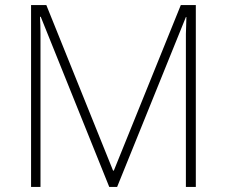

<svg xmlns="http://www.w3.org/2000/svg" viewBox="-20 -734 891 754"><path d="M409 0 140 -668H137Q138 -651 138.5 -634Q139 -617 139 -600Q139 -583 139 -563V0H102V-714H162L424 -64H427L690 -714H749V0H710V-569Q710 -584 710 -600Q710 -616 711 -633Q712 -650 712 -667H710L440 0Z"/></svg>

Font: Noto Sans Cham ExtraLight
Style: Regular
Weight: 250
Version: Version 2.002